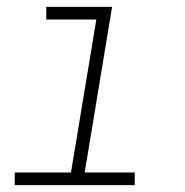

<svg xmlns="http://www.w3.org/2000/svg" viewBox="-20 -540 540 560"><path d="M373 0H23V-37H187L261 -483H115V-520H307L227 -37H373Z"/></svg>

Font: Iosevka Extralight Oblique
Style: Regular
Weight: 200
Italic angle: -9°
Monospace: yes
Designer: Belleve Invis
Foundry: Belleve Invis
Version: Version 32.5.0; ttfautohint (v1.8.4)